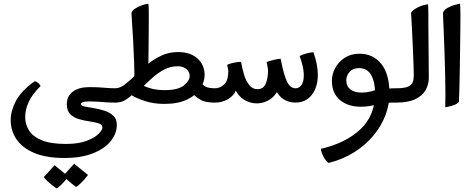

<svg xmlns="http://www.w3.org/2000/svg" viewBox="-20 -562 2608 1061"><path d="M335.9 311Q234.4 311 168.7 283Q103 254.9 71 207.5Q39.1 160.2 39.1 102.1Q39.1 50.8 67.9 -4.2Q96.7 -59.1 170.9 -112.8Q181.6 -111.8 190.2 -104.5Q198.7 -97.2 204.6 -86.9Q157.2 -40 138.2 2.7Q119.1 45.4 119.1 85Q119.1 124.5 140.1 158.4Q161.1 192.4 210.4 212.9Q259.8 233.4 343.8 233.4Q414.1 233.4 458.7 216.3Q503.4 199.2 524.7 177.7Q545.9 156.2 545.9 143.1Q545.9 126.5 526.1 119.9Q506.3 113.3 476.8 109.1Q447.3 105 418 96.9Q388.7 88.9 368.9 69.8Q349.1 50.8 349.1 13.2Q349.1 -30.3 382.3 -55.4Q415.5 -80.6 473.6 -80.6Q521.5 -80.6 553.7 -77.4Q585.9 -74.2 616.7 -74.2H626.5V4.9H616.7Q586.4 4.9 564.5 3.2Q542.5 1.5 522.2 0Q502 -1.5 476.6 -1.5Q446.3 -1.5 437 2.7Q427.7 6.8 427.7 13.2Q427.7 22.5 447.8 26.6Q467.8 30.8 497.1 35.4Q526.4 40 555.9 49.3Q585.4 58.6 605.5 76.9Q625.5 95.2 625.5 127.9Q625.5 176.3 591.8 218Q558.1 259.8 493.4 285.4Q428.7 311 335.9 311ZM400.4 471.2Q374.5 452.6 354 433.8Q333.5 415 330.6 408.2L389.6 342.8L466.3 404.8Q445.8 432.1 425.8 450.9Q405.8 469.7 400.4 471.2ZM292.5 479.5Q266.1 460.9 245.8 442.4Q225.6 423.8 222.2 416.5L281.7 351.1L357.9 413.6Q333 445.8 315.4 461.9Q297.9 478 292.5 479.5Z M887.2 12.2Q828.1 12.2 778.6 -4.4Q729 -21 708 -35.6Q692.4 -21.5 670.7 -8.3Q648.9 4.9 616.7 4.9L606.9 1.5V-70.8L616.7 -74.2Q642.1 -74.2 668.9 -94.5Q695.8 -114.7 726.3 -144.5Q756.8 -174.3 792.5 -204.1Q828.1 -233.9 870.6 -254.2Q913.1 -274.4 963.9 -274.4Q1014.2 -274.4 1046.6 -256.3Q1079.1 -238.3 1095 -209.7Q1110.8 -181.2 1110.8 -149.4Q1110.8 -108.9 1086.4 -71.8Q1062 -34.7 1012.5 -11.2Q962.9 12.2 887.2 12.2ZM891.1 -64Q963.9 -64 996.1 -90.1Q1028.3 -116.2 1028.3 -143.1Q1028.3 -163.6 1010.7 -179.7Q993.2 -195.8 961.4 -195.8Q922.4 -195.8 888.2 -178Q854 -160.2 825.7 -135Q797.4 -109.9 774.4 -87.4Q795.9 -77.6 823.5 -70.8Q851.1 -64 891.1 -64ZM722.7 -108.4Q723.1 -164.1 720.9 -225.1Q718.8 -286.1 715.6 -341.8Q712.4 -397.5 709.5 -437.5Q706.5 -477.5 706.5 -490.7Q710.4 -503.9 726.8 -514.6Q743.2 -525.4 763.7 -532.7Q784.2 -540 799.8 -541.5Q801.3 -532.7 801.8 -518.8Q802.2 -504.9 802.2 -486.3Q802.2 -456.1 802 -412.6Q801.8 -369.1 801.3 -323.2Q800.8 -277.3 800.3 -239Q799.8 -200.7 799.3 -180.7ZM1168.9 4.9Q1116.7 4.9 1091.8 -8.5Q1066.9 -22 1045.9 -43.5L1088.9 -108.9Q1101.6 -89.4 1119.1 -81.8Q1136.7 -74.2 1168.9 -74.2L1178.7 -70.8V1.5Z M1398.9 9.3Q1364.3 9.3 1332.8 -8.5Q1301.3 -26.4 1283.2 -61Q1270 -31.2 1238.3 -13.2Q1206.5 4.9 1168.9 4.9H1159.2V-74.2H1168.9Q1194.3 -74.2 1218 -94.7Q1241.7 -115.2 1241.7 -172.4L1235.4 -204.1Q1266.6 -217.8 1312 -220.7Q1318.4 -182.6 1329.1 -147.9Q1339.8 -113.3 1357.7 -91.3Q1375.5 -69.3 1401.9 -69.3Q1436.5 -69.3 1448.7 -100.1Q1460.9 -130.9 1460.9 -168Q1460.9 -170.9 1460.7 -174.3Q1460.4 -177.7 1460.4 -181.2Q1458.5 -196.3 1456.5 -205.1Q1454.6 -213.9 1453.1 -218.8Q1465.3 -224.6 1490 -230.5Q1514.6 -236.3 1530.8 -237.3Q1547.9 -148.9 1565.7 -111.6Q1583.5 -74.2 1612.8 -74.2Q1633.8 -74.2 1646.2 -92.5Q1658.7 -110.8 1658.7 -144Q1658.7 -174.3 1650.4 -205.3Q1642.1 -236.3 1635.7 -252.4Q1648.9 -259.8 1671.4 -266.1Q1693.8 -272.5 1711.9 -273.4Q1736.3 -206.5 1736.3 -147.9Q1736.3 -81.5 1703.4 -38.3Q1670.4 4.9 1611.8 4.9Q1582 4.9 1555.9 -8.3Q1529.8 -21.5 1509.8 -52.7Q1490.7 -21.5 1460.9 -6.1Q1431.2 9.3 1398.9 9.3Z M1796.4 338.4Q1780.3 329.1 1767.6 304Q1754.9 278.8 1753.4 260.3Q1890.1 229 1971.4 152.6Q2052.7 76.2 2052.7 -45.4Q2052.7 -108.4 2031.2 -147Q2009.8 -185.5 1963.4 -185.5Q1929.7 -185.5 1911.6 -164.6Q1893.6 -143.6 1893.6 -118.2Q1893.6 -85.4 1916.3 -67.9Q1939 -50.3 1978 -50.3Q2024.9 -50.3 2081.1 -73.7L2075.2 11.7Q2022.9 27.8 1974.1 27.8Q1901.9 27.8 1857.9 -9.8Q1814 -47.4 1814 -116.2Q1814 -151.9 1832.3 -186Q1850.6 -220.2 1884.8 -242.7Q1918.9 -265.1 1966.8 -265.1Q2041.5 -265.1 2086.9 -209Q2132.3 -152.8 2132.3 -43.5Q2132.3 17.1 2109.1 76.9Q2085.9 136.7 2042.2 188.7Q1998.5 240.7 1936.5 279.8Q1874.5 318.8 1796.4 338.4ZM2124.5 6.3 2122.1 -72.3Q2136.7 -73.2 2145.3 -73.7Q2153.8 -74.2 2166 -74.2H2180.7V4.9H2166Q2147.5 4.9 2139.2 5.1Q2130.9 5.4 2124.5 6.3Z M2161.1 4.9V-74.2H2170.9Q2213.9 -74.2 2234.1 -83Q2254.4 -91.8 2260.5 -107.7Q2266.6 -123.5 2266.6 -144Q2266.6 -161.6 2265.4 -198.5Q2264.2 -235.4 2262.2 -280.8Q2260.3 -326.2 2258.1 -370.4Q2255.9 -414.6 2254.2 -447.3Q2252.4 -480 2251.5 -490.7Q2260.3 -507.8 2289.6 -521.7Q2318.8 -535.6 2344.7 -538.1Q2346.2 -532.2 2346.7 -511.5Q2347.2 -490.7 2347.2 -465.1Q2347.2 -439.5 2347.2 -419.4Q2347.2 -358.9 2348.4 -289.6Q2349.6 -220.2 2349.6 -131.3Q2349.6 -95.2 2332 -64.2Q2314.5 -33.2 2275.1 -14.2Q2235.8 4.9 2170.9 4.9Z M2440.4 30.8Q2440.4 15.1 2440.9 -4.2Q2441.4 -23.4 2441.4 -44.9Q2441.4 -94.7 2439.9 -153.1Q2438.5 -211.4 2436.5 -269Q2434.6 -326.7 2432.6 -375.2Q2430.7 -423.8 2429.2 -455.1Q2427.7 -486.3 2427.7 -490.7Q2433.6 -507.3 2452.1 -517.8Q2470.7 -528.3 2491 -534.2Q2511.2 -540 2522 -541.5Q2522.9 -535.6 2523.4 -521.2Q2523.9 -506.8 2524.2 -493.2Q2524.4 -479.5 2524.4 -476.6Q2524.4 -452.1 2523.9 -406.5Q2523.4 -360.8 2522.7 -303.7Q2522 -246.6 2521 -188.2Q2520 -129.9 2518.8 -80.1Q2517.6 -30.3 2516.1 1Q2505.9 13.7 2481.9 21Q2458 28.3 2440.4 30.8Z"/></svg>

Font: Harmattan SemiBold
Style: Regular
Weight: 600
Designer: George W. Nuss III and SIL International
Foundry: SIL International
Version: Version 4.000